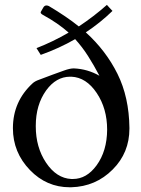

<svg xmlns="http://www.w3.org/2000/svg" viewBox="-20 -752 580 791"><path d="M274.4 -436H268.6Q211.4 -436 170.4 -379.9Q127.4 -320.3 127.4 -233.4V-231.4Q127.4 -145 169.9 -81.5Q212.9 -17.6 273.9 -14.6H280.3Q336.9 -14.6 377.9 -70.8Q420.9 -129.9 421.4 -217.8Q421.4 -304.7 378.4 -368.9Q335.4 -433.1 274.4 -436ZM147.9 -525.9Q143.6 -532.7 139.2 -539.6Q134.8 -546.4 130.4 -553.7Q198.2 -580.1 262.7 -617.7Q218.3 -657.2 157.2 -690.4Q147.5 -695.8 147.5 -700.7Q147.5 -702.1 148.4 -703.6Q152.3 -710 158.2 -720.7Q163.1 -729.5 171.4 -729.5Q175.8 -729.5 181.2 -727.1Q254.4 -683.6 304.7 -643.1Q367.2 -684.6 420.4 -731.9Q426.3 -725.6 431.9 -719.2Q437.5 -712.9 443.4 -707Q392.6 -657.7 333.5 -618.7Q416.5 -543.5 464.1 -447.5Q511.7 -351.6 513.2 -225.1V-222.2Q513.2 -122.6 444.3 -53.7Q374.5 16.6 273.4 19.5H267.1Q171.9 19.5 103.5 -51.3Q33.2 -124 33.2 -223.6V-225.1Q33.7 -334.5 114.3 -408.7Q123.5 -417.5 141.8 -423.8Q160.2 -430.2 196.3 -444.3Q217.8 -452.1 243.7 -461.4Q268.1 -470.2 283.2 -470.2H284.7Q340.8 -467.8 389.6 -439.9Q366.2 -484.4 342.5 -521.5Q318.8 -558.6 289.6 -590.8Q224.6 -553.2 147.9 -525.9Z"/></svg>

Font: Caudex
Style: Regular
Weight: 400
Version: Version 1.04